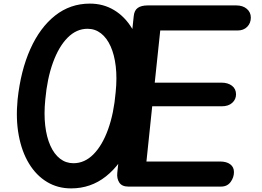

<svg xmlns="http://www.w3.org/2000/svg" viewBox="-20 -1034 1450 1064"><path d="M374 10Q299.5 10 240 -26Q180.5 -62 140.5 -128Q100.5 -194 83.8 -284.2Q67 -374.5 77.5 -482.5Q94.5 -642.5 148 -762Q201.5 -881.5 285.5 -947.8Q369.5 -1014 478 -1014Q552.5 -1014 612 -978.2Q671.5 -942.5 711.5 -876.8Q751.5 -811 768.2 -721Q785 -631 774.5 -523Q758 -363 704.5 -243Q651 -123 567 -56.5Q483 10 374 10ZM231 -482.5Q223 -403.5 230.5 -338.8Q238 -274 259 -227Q280 -180 312.5 -154.8Q345 -129.5 387 -129.5Q449 -129.5 498 -179Q547 -228.5 579 -317.2Q611 -406 621 -523Q629 -601.5 621.5 -666Q614 -730.5 593 -777.2Q572 -824 539.5 -849.2Q507 -874.5 465 -874.5Q403.5 -874.5 354.5 -825Q305.5 -775.5 273.5 -687.2Q241.5 -599 231 -482.5ZM691 0Q656 0 641.2 -22.2Q626.5 -44.5 630 -76.5L721 -944Q724 -976.5 743.5 -990.2Q763 -1004 799 -1004H1289.5Q1325.5 -1004 1347.8 -985Q1370 -966 1370 -936.5Q1370 -906 1350 -885.5Q1330 -865 1296 -865H868L837.5 -576H1207.5Q1243 -576 1265.5 -558.8Q1288 -541.5 1288 -511Q1288 -483.5 1267 -464.2Q1246 -445 1209 -445H823.5L791.5 -139H1198.5Q1235.5 -139 1256 -123.5Q1276.5 -108 1276.5 -80.5Q1276.5 -50.5 1257.8 -25.2Q1239 0 1205 0Z"/></svg>

Font: Edu SA Hand Cursive
Style: Regular
Weight: 400
Designer: Tina and Corey Anderson, Eben Sorkin, Mirko Velimirovic
Foundry: Google for Education
Version: Version 2.000